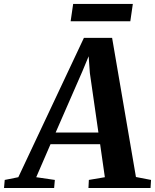

<svg xmlns="http://www.w3.org/2000/svg" viewBox="-95 -934 770 954"><path d="M-75 0 -71.5 -40 -4 -53.5 322 -746H462L580.5 -54.5L655.5 -40L653 0H344.5L346.5 -40L426 -53.5L402.5 -217.5H156L85 -53.5L177.5 -40L174 0ZM181.5 -275.5H394L351.5 -571L345.5 -654.5L314.5 -580ZM268.5 -914.5H565L552.5 -828.5H256Z"/></svg>

Font: Merriweather 48pt
Style: Bold Italic
Weight: 700
Italic angle: -7.8°
Version: Version 2.101